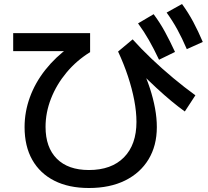

<svg xmlns="http://www.w3.org/2000/svg" viewBox="-20 -875 1040 961"><path d="M425 66Q324 66 252 29.5Q180 -7 141.5 -75Q103 -143 103 -239Q103 -315 129.5 -388Q156 -461 207 -525.5Q258 -590 329 -641L348 -619H46V-709H431V-614Q363 -572 313 -512Q263 -452 235.5 -382Q208 -312 208 -240Q208 -137 264.5 -80.5Q321 -24 425 -24Q538 -24 600.5 -87.5Q663 -151 663 -265Q663 -315 652 -373Q641 -431 620.5 -493Q600 -555 571 -617L644 -678Q685 -632 737.5 -582Q790 -532 847 -484.5Q904 -437 958 -398L905 -317Q873 -340 838 -369Q803 -398 763.5 -434.5Q724 -471 678 -517L688 -538Q713 -486 730 -434Q747 -382 756 -333Q765 -284 765 -239Q765 -146 723.5 -77.5Q682 -9 606 28.5Q530 66 425 66ZM776 -576Q750 -631 725.5 -674Q701 -717 671 -758L749 -804Q781 -761 806 -715Q831 -669 856 -615ZM915 -629Q891 -685 867 -728.5Q843 -772 814 -812L891 -855Q923 -811 947.5 -765Q972 -719 995 -665Z"/></svg>

Font: M PLUS 1 Thin Medium
Style: Regular
Weight: 500
Version: Version 1.001